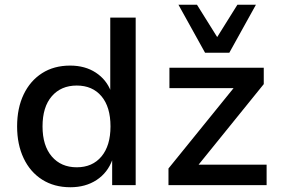

<svg xmlns="http://www.w3.org/2000/svg" viewBox="-20 -779 1181 808"><path d="M276 9Q208 9 157.5 -23Q107 -55 79.5 -113Q52 -171 52 -247Q52 -324 79.5 -381.5Q107 -439 157 -471Q207 -503 275 -503Q338 -503 383 -473.5Q428 -444 447 -394H444V-705H551V0H452V-107H453Q433 -52 386.5 -21.5Q340 9 276 9ZM303 -75Q369 -75 407 -120.5Q445 -166 445 -247Q445 -329 407 -374Q369 -419 303 -419Q237 -419 198 -374Q159 -329 159 -247Q159 -166 198 -120.5Q237 -75 303 -75ZM689 0V-70L988 -439L991 -408H693V-494H1090V-425L789 -53L786 -86H1102V0ZM843 -557 731 -759H809L894 -623L979 -759H1057L945 -557Z"/></svg>

Font: Nunito Sans 9pt SemiBold
Style: Regular
Weight: 600
Version: Version 3.101;gftools[0.9.27]